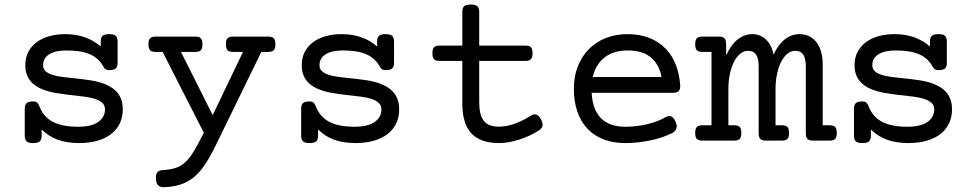

<svg xmlns="http://www.w3.org/2000/svg" viewBox="-20 -610 4237 833"><path d="M160.6 -21Q160.6 -3.9 152.6 3.4Q144.5 10.7 124 10.7Q103.5 10.7 95.5 3.4Q87.4 -3.9 87.4 -21V-138.2Q87.4 -155.3 95.5 -162.6Q103.5 -169.9 124 -169.9Q134.8 -169.9 140.6 -165Q146.5 -160.2 150.4 -149.9Q168.5 -102.5 209.5 -81.3Q250.5 -60.1 318.4 -60.1Q377 -60.1 406.2 -80.8Q435.5 -101.6 435.5 -135.3Q435.5 -152.8 424.3 -163.3Q413.1 -173.8 394 -180.2Q372.6 -187.5 344.2 -190.9Q315.9 -194.3 284.7 -197.8Q253.4 -201.2 222.4 -206.5Q191.4 -211.9 165 -222.2Q148.4 -228.5 134.8 -237.8Q121.1 -247.1 111.1 -259.8Q101.1 -272.5 95.5 -289.1Q89.8 -305.7 89.8 -327.1Q89.8 -359.9 103 -385Q116.2 -410.2 139.4 -427.2Q162.6 -444.3 194.1 -453.1Q225.6 -461.9 262.7 -461.9Q311.5 -461.9 350.3 -447.5Q389.2 -433.1 417 -408.2V-430.2Q417 -447.3 425 -454.6Q433.1 -461.9 453.6 -461.9Q474.1 -461.9 482.2 -454.6Q490.2 -447.3 490.2 -430.2V-337.4Q490.2 -320.3 482.2 -313Q474.1 -305.7 453.6 -305.7Q437 -305.7 430.2 -318.4Q418.9 -339.4 403.1 -353.5Q387.2 -367.7 366.5 -376Q345.7 -384.3 320.8 -387.7Q295.9 -391.1 267.6 -391.1Q220.2 -391.1 193.6 -374.5Q167 -357.9 167 -327.1Q167 -311 177.5 -301.3Q188 -291.5 206.5 -285.6Q227.1 -278.8 254.4 -275.6Q281.7 -272.5 312 -269.3Q342.3 -266.1 373 -261.5Q403.8 -256.8 430.2 -247.1Q448.2 -240.2 463.4 -230.7Q478.5 -221.2 489.5 -207.8Q500.5 -194.3 506.6 -176.5Q512.7 -158.7 512.7 -135.3Q512.7 -102.5 500.2 -75.7Q487.8 -48.8 463.6 -29.5Q439.5 -10.3 404.1 0.2Q368.7 10.7 323.2 10.7Q270 10.7 230.2 -3.9Q190.4 -18.6 160.6 -48.3Z M1144 -451.2Q1160.6 -451.2 1167.7 -443.8Q1174.8 -436.5 1174.8 -418Q1174.8 -399.4 1167.7 -392.1Q1160.6 -384.8 1144 -384.8H1113.8L914.1 24.4Q890.6 72.3 868.2 105.5Q845.7 138.7 819.8 159.7Q793.9 180.7 762.9 190.7Q731.9 200.7 691.9 202.1Q677.7 202.6 668.2 195.8Q658.7 189 656.7 169.4Q654.8 147.9 661.9 138.7Q668.9 129.4 682.1 128.4Q715.8 126.5 739.5 119.4Q763.2 112.3 782.7 94.7Q802.2 77.1 821 46.1Q839.8 15.1 864.3 -34.2L685.5 -384.8H654.8Q638.2 -384.8 631.1 -392.1Q624 -399.4 624 -418Q624 -436.5 631.1 -443.8Q638.2 -451.2 654.8 -451.2H827.6Q844.2 -451.2 851.3 -443.8Q858.4 -436.5 858.4 -418Q858.4 -399.4 851.3 -392.1Q844.2 -384.8 827.6 -384.8H765.1L902.8 -110.4L1034.2 -384.8H990.7Q974.1 -384.8 967 -392.1Q960 -399.4 960 -418Q960 -436.5 967 -443.8Q974.1 -451.2 990.7 -451.2Z M1359.9 -21Q1359.9 -3.9 1351.8 3.4Q1343.8 10.7 1323.2 10.7Q1302.7 10.7 1294.7 3.4Q1286.6 -3.9 1286.6 -21V-138.2Q1286.6 -155.3 1294.7 -162.6Q1302.7 -169.9 1323.2 -169.9Q1334 -169.9 1339.8 -165Q1345.7 -160.2 1349.6 -149.9Q1367.7 -102.5 1408.7 -81.3Q1449.7 -60.1 1517.6 -60.1Q1576.2 -60.1 1605.5 -80.8Q1634.8 -101.6 1634.8 -135.3Q1634.8 -152.8 1623.5 -163.3Q1612.3 -173.8 1593.3 -180.2Q1571.8 -187.5 1543.5 -190.9Q1515.1 -194.3 1483.9 -197.8Q1452.6 -201.2 1421.6 -206.5Q1390.6 -211.9 1364.3 -222.2Q1347.7 -228.5 1334 -237.8Q1320.3 -247.1 1310.3 -259.8Q1300.3 -272.5 1294.7 -289.1Q1289.1 -305.7 1289.1 -327.1Q1289.1 -359.9 1302.2 -385Q1315.4 -410.2 1338.6 -427.2Q1361.8 -444.3 1393.3 -453.1Q1424.8 -461.9 1461.9 -461.9Q1510.7 -461.9 1549.6 -447.5Q1588.4 -433.1 1616.2 -408.2V-430.2Q1616.2 -447.3 1624.3 -454.6Q1632.3 -461.9 1652.8 -461.9Q1673.3 -461.9 1681.4 -454.6Q1689.5 -447.3 1689.5 -430.2V-337.4Q1689.5 -320.3 1681.4 -313Q1673.3 -305.7 1652.8 -305.7Q1636.2 -305.7 1629.4 -318.4Q1618.2 -339.4 1602.3 -353.5Q1586.4 -367.7 1565.7 -376Q1544.9 -384.3 1520 -387.7Q1495.1 -391.1 1466.8 -391.1Q1419.4 -391.1 1392.8 -374.5Q1366.2 -357.9 1366.2 -327.1Q1366.2 -311 1376.7 -301.3Q1387.2 -291.5 1405.8 -285.6Q1426.3 -278.8 1453.6 -275.6Q1481 -272.5 1511.2 -269.3Q1541.5 -266.1 1572.3 -261.5Q1603 -256.8 1629.4 -247.1Q1647.5 -240.2 1662.6 -230.7Q1677.7 -221.2 1688.7 -207.8Q1699.7 -194.3 1705.8 -176.5Q1711.9 -158.7 1711.9 -135.3Q1711.9 -102.5 1699.5 -75.7Q1687 -48.8 1662.8 -29.5Q1638.7 -10.3 1603.3 0.2Q1567.9 10.7 1522.5 10.7Q1469.2 10.7 1429.4 -3.9Q1389.6 -18.6 1359.9 -48.3Z M1985.8 -412.1V-558.6Q1985.8 -575.7 1993.9 -583Q2002 -590.3 2022.5 -590.3Q2043 -590.3 2051 -583Q2059.1 -575.7 2059.1 -558.6V-412.1H2259.8Q2276.4 -412.1 2283.4 -404.8Q2290.5 -397.5 2290.5 -378.9Q2290.5 -360.4 2283.4 -353Q2276.4 -345.7 2259.8 -345.7H2059.1V-168Q2059.1 -141.1 2063.5 -120.8Q2067.9 -100.6 2077.9 -87.2Q2087.9 -73.7 2104.5 -67.1Q2121.1 -60.5 2145.5 -60.5Q2179.7 -60.5 2215.8 -74.2Q2252 -87.9 2284.2 -108.9Q2295.4 -116.2 2306.9 -112.5Q2318.4 -108.9 2327.6 -91.3Q2336.9 -73.7 2333.5 -62.7Q2330.1 -51.8 2317.9 -43.9Q2299.3 -32.2 2278.1 -22.2Q2256.8 -12.2 2234.4 -4.9Q2211.9 2.4 2189.2 6.6Q2166.5 10.7 2145.5 10.7Q2103 10.7 2072.8 -0.5Q2042.5 -11.7 2023.2 -33.4Q2003.9 -55.2 1994.9 -87.4Q1985.8 -119.6 1985.8 -161.6V-345.7H1886.7Q1870.1 -345.7 1863 -353Q1856 -360.4 1856 -378.9Q1856 -397.5 1863 -404.8Q1870.1 -412.1 1886.7 -412.1Z M2546.9 -207.5Q2550.8 -133.8 2587.6 -96.9Q2624.5 -60.1 2692.9 -60.1Q2742.2 -60.1 2788.6 -71.3Q2835 -82.5 2868.7 -102.1Q2884.3 -110.8 2894.8 -103.5Q2905.3 -96.2 2911.6 -80.6Q2918.5 -64.9 2914.6 -52.5Q2910.6 -40 2894.5 -31.7Q2875.5 -22.5 2852.3 -14.6Q2829.1 -6.8 2803 -1.2Q2776.9 4.4 2749 7.6Q2721.2 10.7 2692.9 10.7Q2639.2 10.7 2597.7 -5.6Q2556.2 -22 2527.8 -52.5Q2499.5 -83 2484.6 -126.7Q2469.7 -170.4 2469.7 -225.6Q2469.7 -278.8 2487.1 -322.5Q2504.4 -366.2 2535.2 -397.2Q2565.9 -428.2 2608.6 -445.1Q2651.4 -461.9 2702.6 -461.9Q2756.8 -461.9 2798.3 -445.1Q2839.8 -428.2 2868.4 -398.4Q2897 -368.7 2912.6 -327.6Q2928.2 -286.6 2931.2 -237.8Q2931.2 -221.2 2924.1 -214.4Q2917 -207.5 2900.4 -207.5ZM2702.6 -391.1Q2641.6 -391.1 2602.8 -360.6Q2564 -330.1 2551.8 -275.9H2850.1Q2839.8 -331.1 2803.7 -361.1Q2767.6 -391.1 2702.6 -391.1Z M3130.4 -369.6Q3151.9 -417 3181.2 -439.5Q3210.4 -461.9 3244.1 -461.9Q3260.3 -461.9 3274.7 -456.5Q3289.1 -451.2 3301.3 -440.2Q3313.5 -429.2 3322.5 -412.6Q3331.5 -396 3335.9 -373.5Q3357.9 -418.5 3386.2 -440.2Q3414.6 -461.9 3448.2 -461.9Q3469.2 -461.9 3487.5 -454.1Q3505.9 -446.3 3519.5 -430.2Q3533.2 -414.1 3541.3 -389.4Q3549.3 -364.7 3549.3 -331.1V-66.4H3579.6Q3596.2 -66.4 3603.3 -59.1Q3610.4 -51.8 3610.4 -33.2Q3610.4 -14.6 3603.3 -7.3Q3596.2 0 3579.6 0H3506.8Q3490.2 0 3483.2 -7.3Q3476.1 -14.6 3476.1 -33.2V-322.3Q3476.1 -355 3465.3 -372.3Q3454.6 -389.6 3429.7 -389.6Q3412.1 -389.6 3396.7 -377.4Q3381.3 -365.2 3369.9 -343.3Q3358.4 -321.3 3351.6 -290.8Q3344.7 -260.3 3344.7 -223.1V-66.4H3372.6Q3389.2 -66.4 3396.2 -59.1Q3403.3 -51.8 3403.3 -33.2Q3403.3 -14.6 3396.2 -7.3Q3389.2 0 3372.6 0H3302.2Q3285.6 0 3278.6 -7.3Q3271.5 -14.6 3271.5 -33.2V-322.3Q3271.5 -355 3260.7 -372.3Q3250 -389.6 3225.1 -389.6Q3207.5 -389.6 3192.1 -377.4Q3176.8 -365.2 3165.3 -343.3Q3153.8 -321.3 3147 -290.8Q3140.1 -260.3 3140.1 -223.1V-66.4H3165.5Q3182.1 -66.4 3189.2 -59.1Q3196.3 -51.8 3196.3 -33.2Q3196.3 -14.6 3189.2 -7.3Q3182.1 0 3165.5 0H3026.9Q3010.3 0 3003.2 -7.3Q2996.1 -14.6 2996.1 -33.2Q2996.1 -51.8 3003.2 -59.1Q3010.3 -66.4 3026.9 -66.4H3066.9V-384.8H3026.9Q3010.3 -384.8 3003.2 -392.1Q2996.1 -399.4 2996.1 -418Q2996.1 -436.5 3003.2 -443.8Q3010.3 -451.2 3026.9 -451.2H3099.6Q3116.2 -451.2 3123.3 -443.8Q3130.4 -436.5 3130.4 -418Z M3758.3 -21Q3758.3 -3.9 3750.2 3.4Q3742.2 10.7 3721.7 10.7Q3701.2 10.7 3693.1 3.4Q3685.1 -3.9 3685.1 -21V-138.2Q3685.1 -155.3 3693.1 -162.6Q3701.2 -169.9 3721.7 -169.9Q3732.4 -169.9 3738.3 -165Q3744.1 -160.2 3748 -149.9Q3766.1 -102.5 3807.1 -81.3Q3848.1 -60.1 3916 -60.1Q3974.6 -60.1 4003.9 -80.8Q4033.2 -101.6 4033.2 -135.3Q4033.2 -152.8 4022 -163.3Q4010.7 -173.8 3991.7 -180.2Q3970.2 -187.5 3941.9 -190.9Q3913.6 -194.3 3882.3 -197.8Q3851.1 -201.2 3820.1 -206.5Q3789.1 -211.9 3762.7 -222.2Q3746.1 -228.5 3732.4 -237.8Q3718.8 -247.1 3708.7 -259.8Q3698.7 -272.5 3693.1 -289.1Q3687.5 -305.7 3687.5 -327.1Q3687.5 -359.9 3700.7 -385Q3713.9 -410.2 3737.1 -427.2Q3760.3 -444.3 3791.7 -453.1Q3823.2 -461.9 3860.4 -461.9Q3909.2 -461.9 3948 -447.5Q3986.8 -433.1 4014.6 -408.2V-430.2Q4014.6 -447.3 4022.7 -454.6Q4030.8 -461.9 4051.3 -461.9Q4071.8 -461.9 4079.8 -454.6Q4087.9 -447.3 4087.9 -430.2V-337.4Q4087.9 -320.3 4079.8 -313Q4071.8 -305.7 4051.3 -305.7Q4034.7 -305.7 4027.8 -318.4Q4016.6 -339.4 4000.7 -353.5Q3984.9 -367.7 3964.1 -376Q3943.4 -384.3 3918.5 -387.7Q3893.6 -391.1 3865.2 -391.1Q3817.9 -391.1 3791.3 -374.5Q3764.6 -357.9 3764.6 -327.1Q3764.6 -311 3775.1 -301.3Q3785.6 -291.5 3804.2 -285.6Q3824.7 -278.8 3852.1 -275.6Q3879.4 -272.5 3909.7 -269.3Q3939.9 -266.1 3970.7 -261.5Q4001.5 -256.8 4027.8 -247.1Q4045.9 -240.2 4061 -230.7Q4076.2 -221.2 4087.2 -207.8Q4098.1 -194.3 4104.2 -176.5Q4110.4 -158.7 4110.4 -135.3Q4110.4 -102.5 4097.9 -75.7Q4085.4 -48.8 4061.3 -29.5Q4037.1 -10.3 4001.7 0.2Q3966.3 10.7 3920.9 10.7Q3867.7 10.7 3827.9 -3.9Q3788.1 -18.6 3758.3 -48.3Z"/></svg>

Font: Courier Prime
Style: Regular
Weight: 400
Designer: Alan Dague-Greene
Foundry: Quote-Unquote Apps
Version: Version 1.203